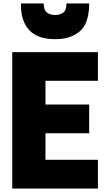

<svg xmlns="http://www.w3.org/2000/svg" viewBox="-20 -1078 620 1098"><path d="M295 -854Q196 -854 148 -905Q100 -956 100 -1047V-1058H230Q230 -1018 250 -1005Q270 -992 295 -992Q321 -992 340.5 -1005Q360 -1018 360 -1058H490Q490 -984 466.5 -938Q443 -892 388 -870Q351 -854 295 -854ZM540 0H50V-780H540V-616H240V-480H490V-316H240V-164H540Z"/></svg>

Font: Tanohe Sans ExtraBold
Style: Regular
Weight: 800
Designer: Village Type and Design LLC & Cristiano Sobral
Foundry: Cooper Hewitt Smithsonian Design Museum
Version: Version 1.00;September 29, 2021;FontCreator 13.0.0.2655 64-b